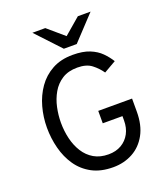

<svg xmlns="http://www.w3.org/2000/svg" viewBox="-164 -1036 1017 1163"><g transform="rotate(-20 344.0 -454.5)"><path d="M365 12Q285.5 12 229 -18.2Q172.5 -48.5 137 -100.2Q101.5 -152 84.8 -216.8Q68 -281.5 68 -350Q68 -418 85.8 -482.5Q103.5 -547 139.8 -598.8Q176 -650.5 232 -681.2Q288 -712 365 -712Q430 -712 473.2 -694.5Q516.5 -677 544.5 -648.8Q572.5 -620.5 592 -589L514 -544Q490 -578.5 456.5 -604.2Q423 -630 365 -630Q306.5 -630 266.8 -604.8Q227 -579.5 203 -538Q179 -496.5 168.5 -447.2Q158 -398 158 -350Q158 -296 170 -246Q182 -196 207 -156.5Q232 -117 271.2 -94Q310.5 -71 365 -71Q412.5 -71 447.8 -91.5Q483 -112 502.5 -148.2Q522 -184.5 522 -232V-260H395V-340H613V-256Q613 -169 580.2 -109.2Q547.5 -49.5 491.2 -18.8Q435 12 365 12ZM328 -765 182 -921H265L370 -831L475 -921H557L411 -765Z"/></g></svg>

Font: Overpass
Style: Regular
Weight: 400
Designer: Delve Withrington, Dave Bailey, Thomas Jockin
Foundry: Delve Fonts LLC
Version: Version 4.000